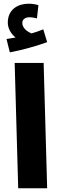

<svg xmlns="http://www.w3.org/2000/svg" viewBox="-20 -1014 330 1034"><path d="M33 -732C103 -745 182 -768 234 -787L213 -856C194 -848 173 -841 150 -834C127 -843 100 -863 100 -891C100 -908 115 -921 137 -921C153 -921 166 -918 179 -915L187 -986C172 -991 154 -994 133 -994C79 -994 22 -965 22 -892C22 -859 41 -830 64 -812C51 -810 36 -807 15 -804ZM78 0H234L215 -675H59Z"/></svg>

Font: Noto Sans Arabic ExtBd
Style: Regular
Weight: 800
Designer: Monotype Design Team, Nadine Chahine, Nizar Qandah and Khaled Hosny
Foundry: Monotype Imaging Inc.
Version: Version 2.012